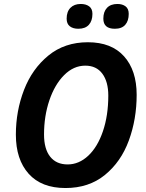

<svg xmlns="http://www.w3.org/2000/svg" viewBox="-20 -938 734 968"><path d="M60 -259Q60 -378 101 -484.5Q142 -591 224 -658Q306 -725 423 -725Q542 -725 605.5 -654Q669 -583 669 -460Q669 -337 629.5 -229.5Q590 -122 509 -56Q428 10 310 10Q189 10 124.5 -62Q60 -134 60 -259ZM526 -456Q526 -526 496 -566.5Q466 -607 410 -607Q351 -607 303.5 -559.5Q256 -512 229 -432.5Q202 -353 202 -260Q202 -187 233 -148Q264 -109 321 -109Q378 -109 425 -153Q472 -197 499 -276.5Q526 -356 526 -456ZM316 -844Q316 -879 335 -898.5Q354 -918 387 -918Q413 -918 429.5 -906Q446 -894 446 -868Q446 -833 428 -813Q410 -793 375 -793Q348 -793 332 -805.5Q316 -818 316 -844ZM501 -844Q501 -879 519.5 -898.5Q538 -918 572 -918Q597 -918 613 -906Q629 -894 629 -868Q629 -833 611.5 -813Q594 -793 559 -793Q501 -793 501 -844Z"/></svg>

Font: Noto Sans Display
Style: Bold Italic
Weight: 700
Italic angle: -12°
Designer: Monotype Design team
Foundry: Monotype Imaging Inc.
Version: Version 1.000